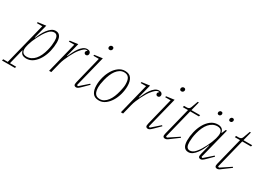

<svg xmlns="http://www.w3.org/2000/svg" viewBox="-91 -1577 3589 2629"><g transform="rotate(30 1703.5 -262.5)"><path d="M-64 177H8L173 -482H87L91 -499L217 -516L161 -298L167 -296Q182 -331 201.5 -370.5Q221 -410 246 -443Q271 -476 300.5 -498Q330 -520 366 -520Q393 -520 410.5 -509.5Q428 -499 438.5 -481Q449 -463 453.5 -438.5Q458 -414 458 -387Q458 -321 441.5 -250.5Q425 -180 392 -121.5Q359 -63 311 -25.5Q263 12 200 12Q165 12 140 -3Q115 -18 106 -59H101L43 177H141L135 200H-70ZM194 -13Q232 -13 264.5 -29.5Q297 -46 323 -76Q349 -106 368.5 -148Q388 -190 401 -241Q412 -284 416.5 -321Q421 -358 421 -387Q421 -409 418.5 -428Q416 -447 409 -461Q402 -475 389.5 -483Q377 -491 357 -491Q339 -491 316.5 -480Q294 -469 273 -444Q249 -417 227 -381.5Q205 -346 186 -308Q167 -270 152.5 -233.5Q138 -197 130 -168L125 -147Q107 -79 126 -46Q145 -13 194 -13Z M679 -482H593L597 -499L723 -516L668 -300L674 -299Q689 -333 708 -372Q727 -411 750.5 -444Q774 -477 802.5 -498.5Q831 -520 865 -520Q892 -520 906.5 -507.5Q921 -495 921 -477Q921 -460 911.5 -449.5Q902 -439 886 -439Q872 -439 864 -448Q856 -457 856 -468Q856 -478 862 -486.5Q868 -495 876 -500L874 -504H863Q842 -504 819 -485.5Q796 -467 768 -432Q753 -414 733.5 -382Q714 -350 694.5 -311.5Q675 -273 658.5 -232.5Q642 -192 633 -156L594 0H559Z M991 12Q977 12 966.5 4.5Q956 -3 956 -20Q956 -33 961 -53L1067 -482H981L985 -499L1111 -516L988 -23L1006 -15L1136 -129L1147 -118L1063 -35Q1034 -6 1019.5 3Q1005 12 991 12ZM1132 -662Q1118 -662 1111 -670Q1104 -678 1104 -688Q1104 -698 1108 -706Q1112 -714 1120 -719.5Q1128 -725 1140 -725Q1154 -725 1161 -717Q1168 -709 1168 -699Q1168 -689 1164 -681Q1160 -673 1152 -667.5Q1144 -662 1132 -662Z M1352 -11Q1388 -11 1418 -30Q1448 -49 1471.5 -80.5Q1495 -112 1512 -153.5Q1529 -195 1540 -241Q1546 -266 1549.5 -284Q1553 -302 1555.5 -316Q1558 -330 1558.5 -341.5Q1559 -353 1559 -364Q1559 -394 1554 -418.5Q1549 -443 1538 -460.5Q1527 -478 1508 -487.5Q1489 -497 1461 -497Q1425 -497 1395 -478Q1365 -459 1341.5 -427.5Q1318 -396 1301 -354.5Q1284 -313 1273 -267Q1261 -217 1257.5 -191.5Q1254 -166 1254 -144Q1254 -114 1259 -89.5Q1264 -65 1275 -47.5Q1286 -30 1305 -20.5Q1324 -11 1352 -11ZM1351 12Q1280 12 1249.5 -33Q1219 -78 1219 -153Q1219 -219 1237 -284.5Q1255 -350 1287 -402.5Q1319 -455 1364 -487.5Q1409 -520 1462 -520Q1533 -520 1563.5 -475Q1594 -430 1594 -355Q1594 -289 1576 -223.5Q1558 -158 1525.5 -105.5Q1493 -53 1448.5 -20.5Q1404 12 1351 12Z M1814 -482H1728L1732 -499L1858 -516L1803 -300L1809 -299Q1824 -333 1843 -372Q1862 -411 1885.5 -444Q1909 -477 1937.5 -498.5Q1966 -520 2000 -520Q2027 -520 2041.5 -507.5Q2056 -495 2056 -477Q2056 -460 2046.5 -449.5Q2037 -439 2021 -439Q2007 -439 1999 -448Q1991 -457 1991 -468Q1991 -478 1997 -486.5Q2003 -495 2011 -500L2009 -504H1998Q1977 -504 1954 -485.5Q1931 -467 1903 -432Q1888 -414 1868.5 -382Q1849 -350 1829.5 -311.5Q1810 -273 1793.5 -232.5Q1777 -192 1768 -156L1729 0H1694Z M2126 12Q2112 12 2101.5 4.5Q2091 -3 2091 -20Q2091 -33 2096 -53L2202 -482H2116L2120 -499L2246 -516L2123 -23L2141 -15L2271 -129L2282 -118L2198 -35Q2169 -6 2154.5 3Q2140 12 2126 12ZM2267 -662Q2253 -662 2246 -670Q2239 -678 2239 -688Q2239 -698 2243 -706Q2247 -714 2255 -719.5Q2263 -725 2275 -725Q2289 -725 2296 -717Q2303 -709 2303 -699Q2303 -689 2299 -681Q2295 -673 2287 -667.5Q2279 -662 2267 -662Z M2397 12Q2383 12 2372.5 4.5Q2362 -3 2362 -21Q2362 -32 2367 -52L2475 -485H2393L2399 -508H2436Q2462 -508 2475 -516Q2488 -524 2496 -545L2534 -650H2552L2516 -508H2654L2648 -485H2510L2395 -23L2413 -15L2572 -120L2582 -109L2466 -23Q2437 0 2423.5 6Q2410 12 2397 12Z M2765 12Q2738 12 2720.5 1.5Q2703 -9 2692.5 -27Q2682 -45 2677.5 -69.5Q2673 -94 2673 -121Q2673 -187 2689.5 -257.5Q2706 -328 2738.5 -386.5Q2771 -445 2819.5 -482.5Q2868 -520 2931 -520Q2967 -520 2992 -504Q3017 -488 3027 -446H3032L3059 -508H3078L2956 -23L2974 -15L3104 -129L3115 -118L3031 -35Q3002 -6 2987.5 3Q2973 12 2959 12Q2945 12 2934.5 4.5Q2924 -3 2924 -20Q2924 -33 2929 -53L2969 -210L2964 -212Q2949 -177 2929 -137.5Q2909 -98 2884.5 -65Q2860 -32 2830 -10Q2800 12 2765 12ZM2774 -17Q2792 -17 2814.5 -28Q2837 -39 2858 -64Q2882 -91 2904 -126.5Q2926 -162 2945 -200Q2964 -238 2978.5 -274.5Q2993 -311 3001 -340L3006 -361Q3024 -429 3005 -462Q2986 -495 2937 -495Q2899 -495 2866.5 -478.5Q2834 -462 2808 -432Q2782 -402 2762.5 -360Q2743 -318 2730 -267Q2719 -224 2714.5 -187Q2710 -150 2710 -121Q2710 -99 2712.5 -80Q2715 -61 2722 -47Q2729 -33 2741.5 -25Q2754 -17 2774 -17ZM2874 -637Q2860 -637 2854 -644.5Q2848 -652 2848 -662Q2848 -666 2848.5 -669.5Q2849 -673 2851 -678Q2855 -686 2862 -691.5Q2869 -697 2881 -697Q2895 -697 2901 -689.5Q2907 -682 2907 -672Q2907 -668 2906.5 -664.5Q2906 -661 2904 -656Q2900 -648 2893 -642.5Q2886 -637 2874 -637ZM3055 -637Q3041 -637 3035 -644.5Q3029 -652 3029 -662Q3029 -666 3029.5 -669.5Q3030 -673 3032 -678Q3036 -686 3043 -691.5Q3050 -697 3062 -697Q3076 -697 3082 -689.5Q3088 -682 3088 -672Q3088 -668 3087.5 -664.5Q3087 -661 3085 -656Q3081 -648 3074 -642.5Q3067 -637 3055 -637Z M3220 12Q3206 12 3195.5 4.5Q3185 -3 3185 -21Q3185 -32 3190 -52L3298 -485H3216L3222 -508H3259Q3285 -508 3298 -516Q3311 -524 3319 -545L3357 -650H3375L3339 -508H3477L3471 -485H3333L3218 -23L3236 -15L3395 -120L3405 -109L3289 -23Q3260 0 3246.5 6Q3233 12 3220 12Z"/></g></svg>

Font: IBM Plex Serif ExtraLight
Style: Italic
Weight: 200
Italic angle: -14°
Designer: Mike Abbink, Paul van der Laan, Pieter van Rosmalen
Foundry: Bold Monday
Version: Version 2.5